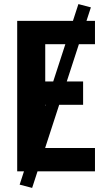

<svg xmlns="http://www.w3.org/2000/svg" viewBox="-20 -837 540 938"><path d="M64 0V-735H444V-621H201V-439H386V-325H201V-114H444V0ZM137 81 76 65 363 -817 424 -801Z"/></svg>

Font: Iosevka Term Curly Heavy
Style: Regular
Weight: 900
Designer: Belleve Invis
Foundry: Belleve Invis
Version: Version 32.3.0